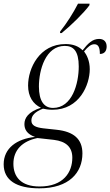

<svg xmlns="http://www.w3.org/2000/svg" viewBox="-69 -786 601 1046"><path d="M259 -615 258 -606H267C318 -647 389 -717 418 -757L419 -766H356C330 -715 293 -657 259 -615ZM145 240C308 240 380 154 380 50C380 -29 332 -69 240 -79L166 -87C126 -92 102 -102 102 -129C102 -157 122 -177 165 -194C176 -191 198 -188 217 -188C364 -188 420 -324 420 -409C420 -454 404 -486 389 -506C410 -531 426 -545 445 -545C467 -545 475 -527 475 -492C503 -492 512 -512 512 -533C512 -557 498 -574 471 -574C434 -574 409 -548 381 -512C358 -535 328 -546 288 -546C146 -546 84 -414 84 -320C84 -260 111 -219 154 -199C85 -177 64 -143 64 -110C64 -81 78 -55 122 -40C23 -30 -49 21 -49 109C-49 196 21 240 145 240ZM220 -198C171 -198 143 -236 143 -315C143 -404 179 -536 284 -536C331 -536 360 -508 360 -424C360 -330 324 -198 220 -198ZM147 230C44 230 4 176 4 106C4 32 52 -17 135 -34L225 -24C290 -16 325 15 325 73C325 152 277 230 147 230Z"/></svg>

Font: Noto Serif Display SemiCondensed Light
Style: Italic
Weight: 300
Width: 4
Italic angle: -12°
Designer: Monotype Design Team
Foundry: Monotype Imaging Inc.
Version: Version 2.009